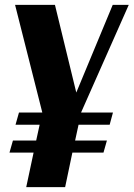

<svg xmlns="http://www.w3.org/2000/svg" viewBox="-20 -770 550 790"><path d="M277.8 -142.1 248 0H87.9L118.2 -142.1H19L33.2 -191.9H128.9L143.1 -256.8H43.9L58.1 -307.1H153.8V-308.1L42 -750H206.1L293.9 -389.2L443.8 -750H509.8L314 -308.1V-307.1H444.8L431.2 -256.8H303.2L289.1 -191.9H419.9L405.8 -142.1Z"/></svg>

Font: UVF Lobster12
Style: Regular
Weight: 400
Designer: Pablo Impallari
Foundry: Pablo Impallari. www.impallari.com
Version: Version 1.004